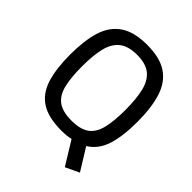

<svg xmlns="http://www.w3.org/2000/svg" viewBox="-231 -838 1123 1123"><g transform="rotate(45 330.5 -276.5)"><path d="M496 147 407 2Q392 6 372 8Q352 10 330 10Q222 10 161.5 -29Q101 -68 76.5 -146.5Q52 -225 52 -341Q52 -457 76.5 -536.5Q101 -616 162 -658Q223 -700 330 -700Q438 -700 498.5 -658.5Q559 -617 584 -537Q609 -457 609 -341Q609 -222 584.5 -145Q560 -68 497 -29L581 107ZM330 -73Q405 -73 443.5 -102Q482 -131 496 -190.5Q510 -250 510 -341Q510 -430 495.5 -491.5Q481 -553 442.5 -585Q404 -617 330 -617Q257 -617 218 -585Q179 -553 164.5 -492Q150 -431 150 -341Q150 -252 164 -192Q178 -132 217 -102.5Q256 -73 330 -73Z"/></g></svg>

Font: Cairo Play SemiBold
Style: Regular
Weight: 600
Designer: Mohamed Gaber, Accademia di Belle Arti di Urbino
Foundry: Kief Type Foundry, Accademia di Belle Arti di Urbino
Version: Version 3.130;gftools[0.9.24]